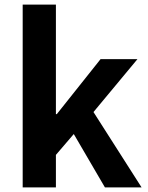

<svg xmlns="http://www.w3.org/2000/svg" viewBox="-20 -818 644 838"><path d="M79 0V-798H224V-320H228L419 -560H580L388 -329L598 0H438L302 -233L224 -142V0Z"/></svg>

Font: Source Han Sans TC
Style: Bold
Weight: 700
Designer: Ryoko NISHIZUKA Ë•øÂ°öÊ∂ºÂ≠ê (kana, bopomofo & ideographs); Paul D. Hunt (Latin, Greek & Cyrillic); Sandoll Communicatio
Foundry: Adobe
Version: Version 2.004;hotconv 1.0.118;makeotfexe 2.5.65603